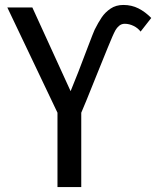

<svg xmlns="http://www.w3.org/2000/svg" viewBox="-20 -755 640 775"><path d="M212 -300 9.5 -725H110.5L265 -387Q292.5 -453 333.5 -562.5Q357.5 -625.5 362 -635Q376.5 -664 390.5 -684.8Q404.5 -705.5 426.2 -720.2Q448 -735 478 -735Q511.5 -735 539 -721Q566.5 -707 590.5 -682.5L547.5 -627.5Q536.5 -642 519 -650.5Q501.5 -659 483.5 -659Q470.5 -659 461 -651Q451.5 -643 446 -633Q440.5 -623 433.5 -607Q425.5 -589.5 372.5 -458Q316 -317 308 -300V0H212Z"/></svg>

Font: JuliaMono
Style: Regular
Weight: 400
Monospace: yes
Designer: cormullion
Foundry: corm
Version: Version 0.055; ttfautohint (v1.8.4)